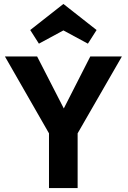

<svg xmlns="http://www.w3.org/2000/svg" viewBox="-20 -952 647 972"><path d="M228 -277 5 -666H168L303 -403L437 -666H597L373 -277V0H228ZM133 -800 301 -932 469 -800 425 -731 301 -798 177 -731Z"/></svg>

Font: Secular One
Style: Regular
Weight: 400
Designer: Michal Sahar
Foundry: Hagilda
Version: Version 1.000